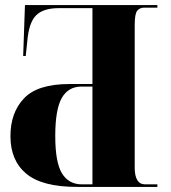

<svg xmlns="http://www.w3.org/2000/svg" viewBox="-20 -734 670 754"><path d="M283 0H598V-10H550Q509 -10 509 -76V-636Q509 -680 519 -692Q529 -704 546 -704H598V-714H78L71 -514H81L87 -570Q93 -645 121.5 -673.5Q150 -702 210 -702H343V-404H252Q128 -404 74.5 -348Q21 -292 21 -199Q21 -104 83 -52Q145 0 283 0ZM302 -10Q250 -10 223.5 -53Q197 -96 197 -200Q197 -304 222.5 -349Q248 -394 300 -394H343V-10Z"/></svg>

Font: Noto Serif Display SemiCondensed Extra
Style: Regular
Weight: 800
Width: 4
Designer: Monotype Design Team
Foundry: Monotype Imaging Inc.
Version: Version 1.900